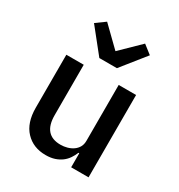

<svg xmlns="http://www.w3.org/2000/svg" viewBox="-186 -906 971 1042"><g transform="rotate(30 300.0 -385.0)"><path d="M407 -88H402Q394 -68 381.5 -49.5Q369 -31 351 -17.5Q333 -4 309 4Q285 12 253 12Q175 12 127 -39Q79 -90 79 -184V-516H188V-200Q188 -77 295 -77Q316 -77 336 -82.5Q356 -88 372 -99Q388 -110 397.5 -126.5Q407 -143 407 -166V-516H516V0H407ZM243 -590 123 -740 181 -782 300 -666 419 -782 473 -740 353 -590Z"/></g></svg>

Font: IBM Plaex Mono Medium
Style: Regular
Weight: 500
Designer: Mike Abbink, Paul van der Laan, Pieter van Rosmalen
Foundry: Bold Monday
Version: Version 2.003